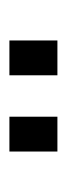

<svg xmlns="http://www.w3.org/2000/svg" viewBox="113 -879 142 408"><g transform="rotate(90 184.0 -675.0)"><path d="M66 -624V-726H140V-624ZM228 -624V-726H302V-624Z"/></g></svg>

Font: Raleway Thin Medium
Style: Regular
Weight: 500
Version: Version 4.026